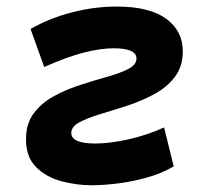

<svg xmlns="http://www.w3.org/2000/svg" viewBox="-20 -547 626 577"><path d="M256.8 9.8Q209.5 9.8 163.6 -2.7Q117.7 -15.1 87.9 -45.4Q58.1 -75.7 58.1 -128.4Q58.1 -175.8 82 -207.3Q106 -238.8 143.8 -259Q181.6 -279.3 224.1 -292.7Q266.6 -306.2 304.4 -316.9Q342.3 -327.6 366.2 -340.1Q390.1 -352.5 390.1 -371.1Q390.1 -401.9 321.8 -401.9Q282.7 -401.9 232.7 -389.2Q182.6 -376.5 112.8 -345.7L71.8 -460Q128.4 -492.2 196 -509.8Q263.7 -527.3 330.6 -527.3Q428.7 -527.3 479 -491Q529.3 -454.6 529.3 -392.6Q529.3 -346.7 505.1 -315.4Q481 -284.2 442.9 -263.7Q404.8 -243.2 361.8 -229.2Q318.8 -215.3 280.8 -203.9Q242.7 -192.4 218.5 -179.4Q194.3 -166.5 194.3 -147.5Q194.3 -115.7 266.1 -115.7Q309.6 -115.7 365.7 -128.2Q421.9 -140.6 473.1 -164.1L502 -46.9Q464.4 -24.9 418.2 -12.5Q372.1 0 329.1 4.9Q286.1 9.8 256.8 9.8Z"/></svg>

Font: Cascadia Code PL
Style: Bold Italic
Weight: 700
Italic angle: -10°
Monospace: yes
Designer: Aaron Bell
Foundry: Saja Typeworks
Version: Version 2404.023; ttfautohint (v1.8.4)